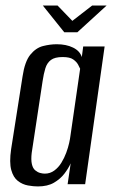

<svg xmlns="http://www.w3.org/2000/svg" viewBox="-20 -662 406 690"><path d="M116 8Q100 8 80.5 4.5Q61 1 44.5 -11.5Q28 -24 20.5 -51Q13 -78 20 -126L61 -387Q69 -441 89 -465.5Q109 -490 134.5 -496.5Q160 -503 184 -503Q218 -503 242.5 -491Q267 -479 274 -457L279 -495H356L286 0H223L234 -75Q226 -57 211.5 -38Q197 -19 174 -5.5Q151 8 116 8ZM141 -38Q160 -38 175 -49Q190 -60 200.5 -77Q211 -94 218 -113Q225 -132 228.5 -148Q232 -164 233 -173L268 -415Q266 -420 260.5 -430Q255 -440 243 -448.5Q231 -457 205 -457Q177 -457 163 -446.5Q149 -436 143 -416.5Q137 -397 133 -370L94 -113Q91 -88 94.5 -72.5Q98 -57 106.5 -50Q115 -43 124 -40.5Q133 -38 141 -38ZM211 -546 134 -642H187L240 -587L311 -642H363L258 -546Z"/></svg>

Font: Alumni Sans Medium
Style: Italic
Weight: 500
Italic angle: -8°
Designer: Robert E. Leuschke
Foundry: Robert E. Leuschke
Version: Version 1.016